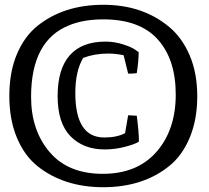

<svg xmlns="http://www.w3.org/2000/svg" viewBox="-20 -769 873 803"><path d="M137 -661Q247 -749 412 -749Q577 -749 688 -656Q742 -611 773.5 -537Q805 -463 805 -366Q805 -269 773.5 -193.5Q742 -118 687 -74Q632 -30 563 -8Q494 14 412 14Q330 14 261 -8Q192 -30 137 -74Q82 -118 50.5 -193.5Q19 -269 19 -368Q19 -467 50.5 -542Q82 -617 137 -661ZM110 -364Q110 -224 187.5 -133Q265 -42 409.5 -42Q554 -42 634.5 -134Q715 -226 715 -373.5Q715 -521 639.5 -604.5Q564 -688 412 -688Q331 -688 271 -664Q110 -601 110 -364ZM418 -144Q329 -144 275 -199Q221 -254 221 -367Q221 -480 271.5 -537.5Q322 -595 421 -595Q458 -595 493 -584Q528 -573 544 -562L560 -551Q560 -515 552 -463Q538 -461 516 -461L497 -538Q464 -545 432 -545Q376 -545 328 -527Q295 -472 295 -380Q295 -194 416 -194Q469 -194 503 -212L516 -287L552 -285Q561 -217 561 -177Q548 -167 505 -155.5Q462 -144 418 -144Z"/></svg>

Font: Inika
Style: Regular
Weight: 400
Designer: Constanza Artigas Preller
Foundry: Constanza Artigas Preller
Version: Version 1.001